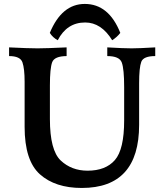

<svg xmlns="http://www.w3.org/2000/svg" viewBox="-20 -933 830 971"><path d="M393.6 17.6Q259.3 17.6 181.9 -51.5Q104.5 -120.6 104.5 -291.5V-519.5Q104.5 -585.9 93.5 -617.7Q82.5 -649.4 25.9 -649.4V-693.4Q123.5 -688.5 169.9 -688.5Q212.4 -688.5 316.9 -693.4V-649.4Q255.4 -648.9 243.9 -618.4Q232.4 -587.9 232.4 -501V-331.1Q232.4 -172.9 287.1 -121.3Q341.8 -69.8 422.9 -69.8Q514.2 -69.8 561 -123.5Q607.9 -177.2 607.9 -324.2V-492.2Q607.9 -584 595.9 -616.7Q584 -649.4 522.5 -649.4V-693.4Q605 -688.5 645.5 -688.5Q682.6 -688.5 765.1 -693.4V-649.4Q705.6 -649.4 694.6 -620.6Q683.6 -591.8 683.6 -511.7V-301.8Q683.6 17.6 393.6 17.6ZM408.7 -913.1Q530.3 -913.1 588.4 -766.6Q572.3 -745.6 547.4 -729.5Q492.2 -819.3 410.6 -819.3Q318.4 -819.3 272 -729.5Q246.6 -743.2 231.9 -766.6Q292.5 -913.1 408.7 -913.1Z"/></svg>

Font: Kelvinch
Style: Bold
Weight: 700
Designer: Paul James Miller
Foundry: High-Logic / Made with FontCreator
Version: Version 3.501;March 28, 2021;FontCreator 13.0.0.2683 64-bit